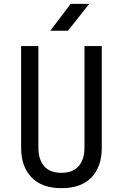

<svg xmlns="http://www.w3.org/2000/svg" viewBox="-20 -970 640 1000"><path d="M300 10Q198 10 144 -46.5Q90 -103 90 -200V-730H180V-200Q180 -140 209.5 -105Q239 -70 300 -70Q360 -70 390 -105Q420 -140 420 -200V-730H510V-200Q510 -102 456.5 -46Q403 10 300 10ZM242 -810 348 -950H445L334 -810Z"/></svg>

Font: JetBrains Mono
Style: Regular
Weight: 400
Monospace: yes
Designer: Philipp Nurullin, Konstantin Bulenkov
Foundry: JetBrains
Version: Version 2.305